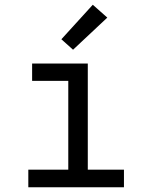

<svg xmlns="http://www.w3.org/2000/svg" viewBox="-20 -787 640 807"><path d="M99 0V-74H267V-447H115V-520H349V-74H501V0ZM287 -578 238 -622 370 -767 431 -713Z"/></svg>

Font: Iosevka Fixed Extended
Style: Regular
Weight: 400
Width: 7
Monospace: yes
Designer: Belleve Invis
Foundry: Belleve Invis
Version: Version 24.1.1; ttfautohint (v1.8.4)